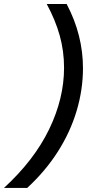

<svg xmlns="http://www.w3.org/2000/svg" viewBox="-87 -752 436 937"><path d="M-67.4 165Q80.1 29.3 152.8 -121.1Q225.6 -271.5 225.6 -421.4Q225.6 -502.4 204.6 -578.1Q183.6 -653.8 141.1 -732.4H238.3Q278.8 -655.3 298.3 -577.4Q317.9 -499.5 317.9 -419.4Q317.9 -314.5 286.9 -210.7Q255.9 -106.9 195.1 -11.7Q134.3 83.5 45.9 165Z"/></svg>

Font: Schibsted Grotesk Medium
Style: Italic
Weight: 500
Italic angle: -12°
Designer: Bakken & Baeck AS, Henrik Kongsvoll
Foundry: Schibsted ASA
Version: Version 1.100;gftools[0.9.25]